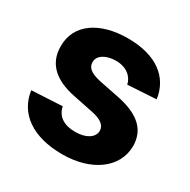

<svg xmlns="http://www.w3.org/2000/svg" viewBox="-132 -677 801 811"><g transform="rotate(30 268.5 -271.5)"><path d="M363.3 -381.4 501.8 -389.9C488.3 -490.4 407.3 -552.6 269.5 -552.6C130 -552.6 38 -487.9 38.7 -382.8C38 -301.1 89.5 -248.2 196.4 -227.3L290.8 -208.1C338.1 -198.5 359.7 -181.1 360.4 -154.1C359.7 -121.4 324.6 -98.4 271.7 -98.7C217.7 -98.4 181.8 -121.4 172.9 -166.2L23.8 -158.4C38 -53.6 126.8 10.7 271.7 10.7C412.6 10.7 513.8 -61.4 514.6 -169C513.8 -247.9 462.4 -295.1 356.9 -316.8L258.2 -336.6C207 -347.7 188.2 -365.1 188.6 -391.3C188.2 -424 225.1 -445.3 272.4 -445.3C324.6 -445.3 355.8 -416.5 363.3 -381.4Z"/></g></svg>

Font: RED Number
Style: Bold
Weight: 700
Designer: RED UED
Foundry: rsms
Version: Version 1.003;FEAKit 1.0